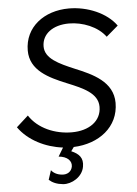

<svg xmlns="http://www.w3.org/2000/svg" viewBox="-60 -756 712 1000"><g transform="rotate(-5 296.0 -255.5)"><path d="M229 199C273 203 331 171 340 117C348 72 326 49 286 32L301 11C433 6 538 -73 538 -199C538 -310 433 -357 343 -394C260 -429 190 -461 190 -524C190 -589 247 -632 332 -632C403 -632 482 -601 522 -546L584 -599C535 -668 435 -710 338 -710C209 -710 106 -633 106 -510C106 -406 202 -361 292 -324C375 -290 453 -258 453 -186C453 -111 388 -66 298 -66C210 -66 122 -103 77 -173L15 -117C65 -46 154 -2 245 9L218 54C264 58 287 83 282 112C277 138 255 152 228 149C201 147 181 134 172 121L156 170C174 186 197 196 229 199Z"/></g></svg>

Font: Fixel Display
Style: Italic
Weight: 400
Italic angle: -10°
Designer: AlfaBravo + MacPaw
Foundry: Kyrylo Tkachov, Marchela Mozhyna, Serhii Makarenko, Maria Weinstein, Zakhar Kryvoshyya
Version: Version 1.210;Glyphs 3.2 (3217)